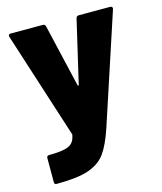

<svg xmlns="http://www.w3.org/2000/svg" viewBox="-108 -598 737 876"><g transform="rotate(-15 260.0 -159.5)"><path d="M47 199Q44 199 42 195.5Q40 192 40 187V75Q40 63 51 63Q115 63 143 51Q171 39 177 3Q178 2 178 1Q178 -1 177 -3L16 -504Q15 -506 15 -509Q15 -518 26 -518H177Q187 -518 190 -508L259 -212Q260 -208 262 -208Q264 -208 265 -212L334 -508Q337 -518 347 -518H495Q501 -518 503.5 -515Q506 -512 506 -509Q506 -507 505 -504L336 10Q311 85 283.5 123.5Q256 162 203.5 180.5Q151 199 54 199Z"/></g></svg>

Font: LinhAnh ExtBd
Style: Regular
Weight: 800
Designer: Jeremy Tribby
Foundry: Tribby Type
Version: Version 1.408